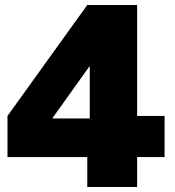

<svg xmlns="http://www.w3.org/2000/svg" viewBox="-20 -750 700 770"><path d="M330 0V-120H10V-285L330 -730H530V-285H640V-120H530V0ZM191 -275H340V-483H338L191 -277Z"/></svg>

Font: M PLUS 1 Black
Style: Regular
Weight: 900
Designer: Coji Morishita
Foundry: UNDERFOREST DESIGN
Version: Version 1.001